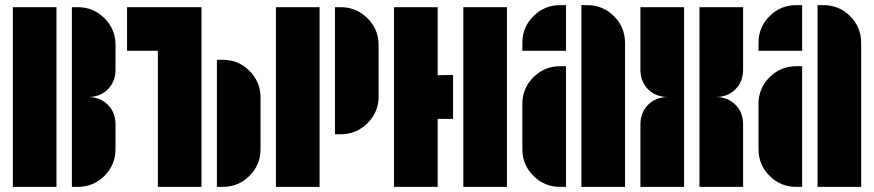

<svg xmlns="http://www.w3.org/2000/svg" viewBox="-20 -728 3405 748"><path d="M283 -700Q344 -700 387 -657Q430 -614 430 -553V-457Q430 -410 400 -380Q370 -350 323 -350Q370 -350 400 -320Q430 -290 430 -243V-147Q430 -86 387 -43Q344 0 283 0H260V-700ZM30 0V-700H200V0Z M475 -530V-700H765V0H595V-530ZM848 -495Q909 -495 952 -452Q995 -409 995 -348V-147Q995 -86 952 -43Q909 0 848 0H825V-495Z M1055 0V-700H1225V0ZM1308 -700Q1368 -700 1411.5 -657Q1455 -614 1455 -553V-352Q1455 -291 1411.5 -248Q1368 -205 1308 -205H1285V-700Z M1785 0V-700H1955V0ZM1685 -435 1745 -436V-265H1685V0H1515V-700H1685Z M2015 -561Q2015 -622 2058 -665Q2101 -708 2162 -708H2185V-530H2015ZM2015 -323Q2015 -384 2058 -427Q2101 -470 2162 -470H2185V0H2162Q2101 0 2058 -43Q2015 -86 2015 -147ZM2268 -708Q2329 -708 2372 -665Q2415 -622 2415 -561V0H2245V-708Z M2705 -350V-700H2875V-457Q2875 -410 2845 -380Q2815 -350 2768 -350Q2815 -350 2845 -320Q2875 -290 2875 -243V0H2705ZM2475 -457V-700H2645V-350V0H2475V-243Q2475 -290 2505 -320Q2535 -350 2582 -350Q2535 -350 2505 -380Q2475 -410 2475 -457Z M2935 -561Q2935 -622 2978 -665Q3021 -708 3082 -708H3105V-530H2935ZM2935 -323Q2935 -384 2978 -427Q3021 -470 3082 -470H3105V0H3082Q3021 0 2978 -43Q2935 -86 2935 -147ZM3188 -708Q3249 -708 3292 -665Q3335 -622 3335 -561V0H3165V-708Z"/></svg>

Font: Promplate
Style: Bold
Weight: 400
Designer: Evgeny Tarasenko
Foundry: Evgeny Tarasenko
Version: Version 1.000